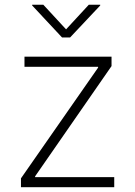

<svg xmlns="http://www.w3.org/2000/svg" viewBox="-20 -776 561 796"><path d="M66.9 0V-36.6L386.7 -495.6V-499H81.5V-541H442.4V-502L125.5 -44.9V-41.5H453.6V0ZM159.7 -756.3 253.9 -654.3 348.1 -756.3H395.5V-753.4L270.5 -620.6H237.3L113.3 -753.4V-756.3Z"/></svg>

Font: Inter 17pt ExtraLight
Style: Regular
Weight: 250
Version: Version 4.001;git-66647c0bb